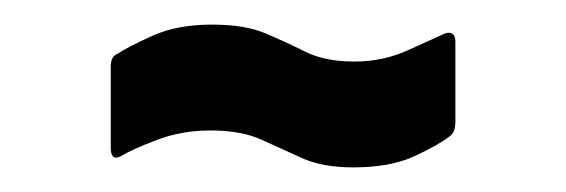

<svg xmlns="http://www.w3.org/2000/svg" viewBox="-20 -378 460 156"><path d="M267 -242Q242 -242 225.5 -249.5Q209 -257 192.5 -264.5Q176 -272 151 -272Q128 -272 108 -264.5Q88 -257 78 -251Q70 -247 70 -258V-324Q70 -332 75 -334Q84 -340 104 -349Q124 -358 152 -358Q179 -358 195.5 -351Q212 -344 228 -336Q244 -328 268 -328Q291 -328 311 -337Q331 -346 342 -351Q350 -353 350 -344V-279Q350 -270 345 -267Q336 -260 316.5 -251Q297 -242 267 -242Z"/></svg>

Font: Sofia Sans Extra Condensed
Style: Bold
Weight: 700
Designer: Botio Nikoltchev, Ani Petrova
Foundry: lettersoup
Version: Version 4.101